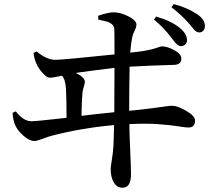

<svg xmlns="http://www.w3.org/2000/svg" viewBox="-20 -838 1040 931"><path d="M726.6 -743.2 737.3 -757.8Q813.5 -735.4 853.5 -701.2Q886.7 -673.8 886.7 -642.6Q886.7 -629.9 877.9 -622.1Q869.1 -614.3 857.4 -614.3Q849.6 -614.3 841.3 -620.6Q833 -627 828.1 -632.8Q823.2 -638.7 811.5 -654.3Q775.4 -703.1 726.6 -743.2ZM375 -276.4Q419.9 -282.2 534.2 -293.9Q534.2 -335.9 534.7 -410.6Q535.2 -485.4 535.2 -508.8Q442.4 -498 347.7 -484.4Q391.6 -462.9 391.6 -441.4Q391.6 -434.6 386.7 -418.5Q381.8 -402.3 379.9 -389.6Q376 -338.9 375 -276.4ZM607.4 -236.3Q607.4 -196.3 611.3 -109.9Q615.2 -23.4 615.2 6.8Q615.2 72.3 574.2 72.3Q546.9 72.3 531.7 46.4Q516.6 20.5 516.6 -18.6Q516.6 -28.3 522.5 -64Q528.3 -99.6 530.3 -133.8Q531.2 -164.1 533.2 -231.4Q377 -217.8 230.5 -179.7Q214.8 -175.8 186.5 -165Q158.2 -154.3 146.5 -154.3Q122.1 -154.3 92.8 -180.7Q63.5 -207 53.7 -231.4Q43 -254.9 41 -291L56.6 -297.9Q93.8 -250 132.8 -250Q153.3 -250 302.7 -266.6Q302.7 -363.3 299.8 -408.2Q296.9 -454.1 280.3 -470.7Q233.4 -460.9 223.6 -460.9Q208 -460.9 187.5 -482.9Q167 -504.9 157.2 -528.3Q145.5 -552.7 142.6 -581.1L157.2 -588.9Q206.1 -547.9 248 -547.9Q283.2 -547.9 535.2 -574.2Q535.2 -688.5 534.2 -697.3Q533.2 -711.9 522.5 -720.7Q511.7 -729.5 499.5 -732.9Q487.3 -736.3 456.1 -743.2V-761.7Q508.8 -779.3 532.2 -778.3Q567.4 -777.3 604.5 -757.8Q641.6 -738.3 641.6 -718.8Q641.6 -707 632.8 -689.5Q624 -671.9 621.1 -657.2Q615.2 -628.9 611.3 -583L639.6 -585.9Q677.7 -589.8 706.1 -596.7Q734.4 -603.5 747.1 -608.4Q759.8 -613.3 763.7 -613.3Q791 -613.3 825.2 -594.7Q859.4 -576.2 859.4 -553.7Q859.4 -523.4 821.3 -523.4Q710.9 -520.5 608.4 -514.6Q606.4 -409.2 606.4 -300.8Q667 -306.6 715.8 -313Q764.6 -319.3 784.2 -322.3Q803.7 -325.2 814.5 -325.2Q840.8 -325.2 883.3 -300.3Q925.8 -275.4 925.8 -253.9Q925.8 -219.7 893.6 -219.7Q878.9 -219.7 843.8 -225.6Q808.6 -231.4 749 -235.8Q689.5 -240.2 607.4 -236.3ZM811.5 -802.7 822.3 -818.4Q885.7 -801.8 935.5 -769.5Q973.6 -744.1 973.6 -710.9Q973.6 -699.2 966.3 -689.9Q959 -680.7 945.3 -680.7Q939.5 -680.7 933.6 -684.1Q927.7 -687.5 923.8 -691.4Q919.9 -695.3 911.6 -705.6Q903.3 -715.8 898.4 -721.7Q864.3 -761.7 811.5 -802.7Z"/></svg>

Font: GenYoMin TW TTF SemiBold
Style: Regular
Weight: 600
Version: Version 1.300